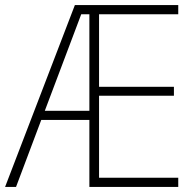

<svg xmlns="http://www.w3.org/2000/svg" viewBox="-21 -734 752 754"><path d="M679 0V-36H368V-358H662V-393H368V-678H679V-714H273L-1 0H42L141 -263H330V0ZM155 -299 298 -678H330V-299Z"/></svg>

Font: Noto Sans Myanmar UI SemiCondensed ExtraLight
Style: Regular
Weight: 200
Width: 4
Designer: Monotype Design Team
Foundry: Monotype Imaging Inc.
Version: Version 2.103